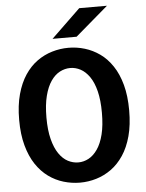

<svg xmlns="http://www.w3.org/2000/svg" viewBox="-61 -958 771 1017"><g transform="rotate(-5 325.0 -449.5)"><path d="M323.5 11Q279 11 236.2 -1.8Q193.5 -14.5 156.5 -41.2Q119.5 -68 91.2 -110.2Q63 -152.5 46.8 -211.5Q30.5 -270.5 30.5 -348Q30.5 -425 46.8 -484Q63 -543 91.2 -585.2Q119.5 -627.5 156.5 -654Q193.5 -680.5 236.2 -693.2Q279 -706 323.5 -706Q368 -706 410.2 -693.2Q452.5 -680.5 489.8 -654Q527 -627.5 555.2 -585.2Q583.5 -543 599.5 -484Q615.5 -425 615.5 -348Q615.5 -270.5 599.5 -211.5Q583.5 -152.5 555.2 -110.2Q527 -68 489.8 -41.2Q452.5 -14.5 410.2 -1.8Q368 11 323.5 11ZM323.5 -96.5Q352 -96.5 378.2 -110.5Q404.5 -124.5 425.5 -154.8Q446.5 -185 458.5 -232.8Q470.5 -280.5 470.5 -348Q470.5 -415 458.5 -462.8Q446.5 -510.5 425.5 -540.5Q404.5 -570.5 378.2 -584.5Q352 -598.5 323.5 -598.5Q295 -598.5 268.2 -584.5Q241.5 -570.5 220.8 -540.5Q200 -510.5 187.8 -462.8Q175.5 -415 175.5 -348Q175.5 -280.5 187.8 -232.8Q200 -185 220.8 -154.8Q241.5 -124.5 268.2 -110.5Q295 -96.5 323.5 -96.5ZM372 -760.5H244L399 -910H546.5Z"/></g></svg>

Font: Trispace Thin SemiBold
Style: Regular
Weight: 600
Version: Version 1.210